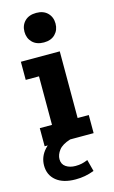

<svg xmlns="http://www.w3.org/2000/svg" viewBox="-126 -644 520 875"><g transform="rotate(-15 134.5 -207.0)"><path d="M20 0V-85.5H77.6V-314.5H15V-400H198.5V-85.5H251.1V0ZM139.9 -457.8Q105.3 -457.8 85.7 -477.5Q66.1 -497.2 66.1 -527.6Q66.1 -558 85.7 -577.6Q105.3 -597.1 139.9 -597.1Q173.8 -597.1 193.2 -577.6Q212.7 -558 212.7 -527.6Q212.7 -497.2 193.2 -477.5Q173.8 -457.8 139.9 -457.8ZM118.1 182.5Q59.5 182.5 27.1 156Q-5.4 129.4 -5.4 84.6Q-5.4 42.9 23.7 10.8Q52.7 -21.2 103.4 -37.2L140.4 0Q101.2 12.2 85.6 32.9Q70 53.6 70 74.8Q70 98.3 88.1 110.8Q106.2 123.2 133.4 123.2Q150.2 123.2 163.2 120.2Q176.2 117.2 191.5 111L206 166.3Q183 174.8 162.4 178.6Q141.9 182.5 118.1 182.5Z"/></g></svg>

Font: Rokkitt SemiBold
Style: Regular
Weight: 600
Designer: Vernon Adams
Foundry: Vernon Adams
Version: Version 3.103